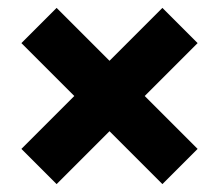

<svg xmlns="http://www.w3.org/2000/svg" viewBox="-20 -616 550 482"><path d="M33.7 -242.2 166.5 -375 33.7 -507.8 122.1 -596.2 254.9 -463.4 387.7 -596.2 476.1 -507.8 343.3 -375 476.1 -242.2 387.7 -153.8 254.9 -286.6 122.1 -153.8Z"/></svg>

Font: Holtwood One SC
Style: Regular
Weight: 400
Version: Version 1.000